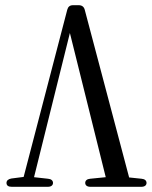

<svg xmlns="http://www.w3.org/2000/svg" viewBox="-20 -732 586 739"><path d="M5 -28C5 -18 12 -13 25 -13H164C177 -13 184 -19 184 -28C184 -37 177 -43 165 -44L111 -50L249 -605L387 -50L327 -44C315 -43 308 -37 308 -28C308 -19 315 -13 328 -13H524C537 -13 544 -19 544 -28C544 -37 537 -43 525 -44L477 -49L306 -695C303 -706 295 -712 283 -712H261C249 -712 242 -706 239 -695L71 -51L24 -45C12 -43 5 -37 5 -28Z"/></svg>

Font: 寒蝉锦书宋 CompactLight
Style: Bold
Weight: 400
Width: 4
Designer: 寒蝉锦书宋{Warren} 思源宋体{Ryoko NISHIZUKA 西塚涼子 (kana & ideographs); Frank Grießhammer (Latin, Greek & Cyrillic); Wenlong ZHANG 
Foundry: Adobe & ChillType
Version: Version 2.000;Glyphs 3.1.1 (3135)